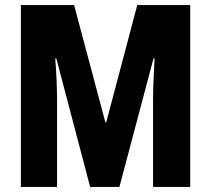

<svg xmlns="http://www.w3.org/2000/svg" viewBox="-20 -734 828 754"><path d="M334 0H449L583 -505H587C584 -443 581 -391 581 -343V0H727V-714H519L397 -253H394L271 -714H62V0H204V-341C204 -384 202 -440 197 -505H201Z"/></svg>

Font: Noto Sans Thai Looped ExtraCondensed ExtraBold
Style: Regular
Weight: 800
Width: 2
Designer: Sasikarn Vongin, Ben Mitchell
Foundry: The Fontpad Ltd
Version: Version 1.001